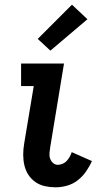

<svg xmlns="http://www.w3.org/2000/svg" viewBox="-20 -791 412 819"><path d="M217 8Q194 8 171.5 3Q149 -2 131 -14.5Q113 -27 101 -45.5Q89 -64 84 -86Q79 -108 79 -131Q79 -154 83 -178L124 -424H70V-520H253L194 -162Q192 -150 191 -137.5Q190 -125 194 -114Q198 -103 206.5 -95.5Q215 -88 227 -88Q237 -88 247.5 -92.5Q258 -97 265 -105Q272 -113 277.5 -122.5Q283 -132 286 -142L372 -104Q362 -81 347 -59.5Q332 -38 311.5 -22Q291 -6 266 1Q241 8 217 8ZM195 -575 141 -625 287 -771 353 -709Z"/></svg>

Font: Iosevka Custom
Style: Bold Italic
Weight: 700
Italic angle: -9°
Designer: Belleve Invis
Foundry: Belleve Invis
Version: Version 30.3.1; ttfautohint (v1.8.3)